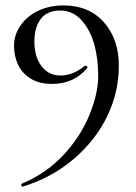

<svg xmlns="http://www.w3.org/2000/svg" viewBox="-20 -419 505 714"><path d="M215.8 -398.9Q311 -398.9 366.5 -336.2Q421.9 -273.4 421.9 -174.8Q421.9 -76.2 378.9 12.9Q335.9 102.1 254.9 171.6Q173.8 241.2 64.9 274.9Q62 275.9 59.6 271Q57.1 266.1 61 264.2Q151.9 226.1 215.8 157.5Q279.8 88.9 312.5 8.5Q345.2 -71.8 345.2 -136.2Q345.2 -200.7 330.6 -253.9Q315.9 -307.1 283.4 -343.5Q251 -379.9 203.6 -379.9Q156.2 -379.9 132.1 -349.1Q107.9 -318.4 107.9 -263.7Q107.9 -209 134 -173.6Q160.2 -138.2 205.6 -138.2Q251 -138.2 294.9 -173.8Q295.9 -174.8 298.3 -174.8Q300.8 -174.8 303.5 -171.9Q306.2 -168.9 305.2 -167Q256.3 -106.9 172.9 -106.9Q125 -106.9 93 -127.4Q61 -147.9 46.6 -179.4Q32.2 -210.9 32.2 -250Q32.2 -289.1 56.2 -324Q80.1 -358.9 122.1 -378.9Q164.1 -398.9 215.8 -398.9Z"/></svg>

Font: Cormorant-Medium
Style: Regular
Weight: 500
Designer: Christian Thalmann (Catharsis Fonts)
Version: Version 3.000